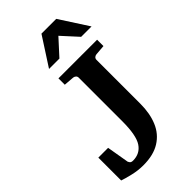

<svg xmlns="http://www.w3.org/2000/svg" viewBox="-282 -993 1085 1085"><g transform="rotate(-45 260.5 -450.0)"><path d="M490.2 -620.1 429.2 -615.2Q419.9 -614.3 413.6 -608.4Q407.2 -602.5 407.2 -592.8V-242.2Q407.2 -165 382.8 -106.9Q358.4 -48.8 306.6 -16.4Q254.9 16.1 172.9 16.1Q131.8 16.1 89.6 6.1Q47.4 -3.9 23.9 -12.2V-194.8H102.1L125 -61Q125 -61 130.1 -52.5Q135.3 -43.9 150.9 -43.9Q206.5 -43.9 235.8 -87.9Q265.1 -131.8 265.1 -245.1V-592.8Q265.1 -602.5 258.3 -608.4Q251.5 -614.3 243.2 -615.2L181.2 -620.1V-670.9H490.2ZM521 -746.1H438L351.1 -841.3L264.2 -746.1H181.2L292 -917.5H410.2Z"/></g></svg>

Font: Charis
Style: Bold
Weight: 700
Designer: Walt Agee, Miriam Martin, Annie Olsen, Victor Gaultney, Lorna Priest, Alan Ward, Bob Hallissy, Martin Hosken, Sharon Cor
Foundry: SIL Global
Version: Version 7.000